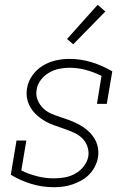

<svg xmlns="http://www.w3.org/2000/svg" viewBox="-20 -774 540 802"><path d="M205 8Q156 8 110.5 -6Q65 -20 25 -44L49 -187H90L69 -62Q99 -47 134 -38Q169 -29 205 -29Q228 -29 250.5 -33Q273 -37 294 -48.5Q315 -60 330 -79.5Q345 -99 349 -121Q352 -143 344.5 -163.5Q337 -184 322 -198Q307 -212 287.5 -220.5Q268 -229 248 -236Q228 -243 208 -250Q188 -257 170 -267Q152 -277 136 -291Q120 -305 109 -322.5Q98 -340 93.5 -361Q89 -382 93 -405Q97 -433 115 -458.5Q133 -484 158.5 -499.5Q184 -515 212.5 -521.5Q241 -528 269 -528Q318 -528 363 -514Q408 -500 449 -476L426 -340H385L404 -457Q374 -472 340 -481.5Q306 -491 269 -491Q248 -491 226.5 -486.5Q205 -482 185 -470.5Q165 -459 150.5 -440Q136 -421 133 -399Q129 -377 137 -357Q145 -337 159.5 -322.5Q174 -308 193.5 -299.5Q213 -291 233.5 -284.5Q254 -278 273.5 -270.5Q293 -263 311.5 -253Q330 -243 345.5 -229.5Q361 -216 372.5 -198.5Q384 -181 388.5 -159.5Q393 -138 389 -116Q386 -97 376.5 -78.5Q367 -60 352.5 -45Q338 -30 319.5 -20Q301 -10 282 -3.5Q263 3 243.5 5.5Q224 8 205 8ZM286 -589 260 -611 388 -754 420 -726Z"/></svg>

Font: Iosevka Curly Slab Extralight
Style: Italic
Weight: 200
Italic angle: -9°
Monospace: yes
Designer: Belleve Invis
Foundry: Belleve Invis
Version: Version 22.1.2; ttfautohint (v1.8.4)